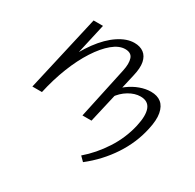

<svg xmlns="http://www.w3.org/2000/svg" viewBox="-136 -566 917 903"><g transform="rotate(30 322.5 -114.5)"><path d="M48 0Q70 -95 104 -172Q138 -249 178.5 -304Q219 -359 263.5 -388.5Q308 -418 349 -418Q380 -418 400 -403Q420 -388 426 -358.5Q432 -329 421 -283L356 0H307L367 -279Q376 -321 367.5 -346Q359 -371 326 -371Q293 -371 258 -342Q223 -313 190 -262Q157 -211 130.5 -144Q104 -77 87 0ZM35 0 129 -413H180L87 0ZM419 189 396 166Q451 119 493.5 53.5Q536 -12 553 -87Q567 -149 554 -181.5Q541 -214 500 -214Q469 -214 437 -195Q405 -176 383 -143L361 -163Q385 -194 413.5 -215Q442 -236 472.5 -247Q503 -258 531 -258Q566 -258 587 -241Q608 -224 614.5 -189.5Q621 -155 609 -102Q591 -18 541.5 57Q492 132 419 189Z"/></g></svg>

Font: Ysabeau Infant Light
Style: Italic
Weight: 300
Italic angle: -12°
Designer: Christian Thalmann (Catharsis Fonts)
Version: Version 2.001;gftools[0.9.30]; featfreeze: ss01,ss02,lnum